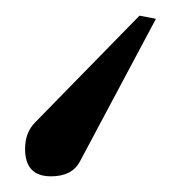

<svg xmlns="http://www.w3.org/2000/svg" viewBox="-20 -5 231 245"><path d="M12 185Q12 164 25 151L158 15L179 19L82 201Q72 220 45 220Q12 220 12 185Z"/></svg>

Font: GFS Artemisia
Style: Bold Italic
Weight: 700
Italic angle: -12°
Designer: Designed by Takis Katsoulidis and George D. Matthiopoulos.
Foundry: Designed by Takis Katsoulidis and George D. Matthiopoulos.
Version: Version 1.0